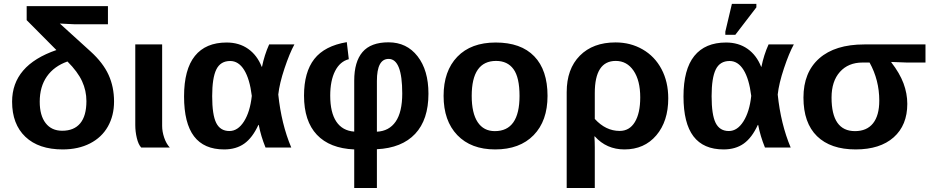

<svg xmlns="http://www.w3.org/2000/svg" viewBox="-20 -756 4783 984"><path d="M422.9 -237.8Q422.9 -291.5 400.6 -339.8Q378.4 -388.2 325.7 -440.9Q256.8 -416.5 220.2 -364Q183.6 -311.5 183.6 -234.9Q183.6 -164.1 213.9 -125Q244.1 -85.9 298.8 -85.9Q359.4 -85.9 391.1 -124Q422.9 -162.1 422.9 -237.8ZM358.4 -631.8 286.6 -635.3 444.3 -492.2Q508.3 -434.1 536.4 -372.3Q564.5 -310.5 564.5 -235.8Q564.5 -163.6 533 -107.7Q501.5 -51.8 441.4 -21Q381.3 9.8 301.3 9.8Q178.2 9.8 110.1 -54.9Q42 -119.6 42 -234.9Q42 -421.4 269 -499.5L116.7 -652.8V-724.6H533.2V-631.8Z M703.6 0Q689 -15.6 681.2 -48.6Q673.3 -81.5 673.3 -115.2V-528.3H811V-110.8Q811 -81.5 821.5 -50.5Q832 -19.5 850.1 0Z M1304.2 -115.7Q1273.9 -49.8 1231.9 -20Q1189.9 9.8 1128.9 9.8Q1025.4 9.8 974.4 -57.4Q923.3 -124.5 923.3 -261.7Q923.3 -400.4 978.8 -469.2Q1034.2 -538.1 1141.6 -538.1Q1205.6 -538.1 1251.7 -505.6Q1297.9 -473.1 1321.3 -413.6H1322.8Q1335 -474.1 1359.4 -528.3H1488.8Q1464.4 -483.9 1438.2 -405.8Q1412.1 -327.6 1406.2 -271.5Q1421.9 -120.6 1472.7 0H1340.8Q1316.9 -58.6 1306.2 -115.7ZM1067.4 -263.2Q1067.4 -167.5 1088.1 -126Q1108.9 -84.5 1155.8 -84.5Q1199.2 -84.5 1230.5 -133.8Q1261.7 -183.1 1270.5 -264.6Q1259.8 -351.6 1231.2 -397.5Q1202.6 -443.4 1159.7 -443.4Q1109.9 -443.4 1088.6 -399.9Q1067.4 -356.4 1067.4 -263.2Z M2175.8 -275.9Q2175.8 -142.6 2107.7 -70.1Q2039.6 2.4 1911.6 8.8V207.5H1795.4V9.8Q1669.9 4.4 1604 -65.4Q1538.1 -135.3 1538.1 -265.6Q1538.1 -386.2 1590.8 -453.6Q1643.6 -521 1757.3 -540L1767.6 -452.6Q1722.2 -440.9 1697.3 -391.8Q1672.4 -342.8 1672.4 -265.6Q1672.4 -179.7 1703.6 -132.8Q1734.9 -85.9 1795.4 -81.5V-342.8Q1795.4 -439.5 1837.9 -489.3Q1880.4 -539.1 1971.2 -539.1Q2064.5 -539.1 2120.1 -467.5Q2175.8 -396 2175.8 -275.9ZM2041.5 -276.9Q2041.5 -454.1 1971.7 -454.1Q1911.6 -454.1 1911.6 -341.3V-81.1Q1974.1 -84 2007.8 -132.8Q2041.5 -181.6 2041.5 -276.9Z M2786.1 -264.6Q2786.1 -136.2 2714.8 -63.2Q2643.6 9.8 2517.6 9.8Q2394 9.8 2323.7 -63.5Q2253.4 -136.7 2253.4 -264.6Q2253.4 -392.1 2323.7 -465.1Q2394 -538.1 2520.5 -538.1Q2649.9 -538.1 2718 -467.5Q2786.1 -397 2786.1 -264.6ZM2642.6 -264.6Q2642.6 -358.9 2611.8 -401.4Q2581.1 -443.8 2522.5 -443.8Q2397.5 -443.8 2397.5 -264.6Q2397.5 -176.3 2428 -130.1Q2458.5 -84 2516.1 -84Q2642.6 -84 2642.6 -264.6Z M3404.8 -252Q3404.8 -134.3 3343.5 -62.3Q3282.2 9.8 3180.2 9.8Q3088.4 9.8 3028.3 -57.1H3026.4Q3028.3 -27.8 3028.3 0V207.5H2884.3V-283.7Q2884.3 -402.8 2951.7 -470.7Q3019 -538.6 3134.8 -538.6Q3211.4 -538.6 3273.4 -502.9Q3335.4 -467.3 3370.1 -402.1Q3404.8 -336.9 3404.8 -252ZM3261.2 -256.8Q3261.2 -343.3 3227.1 -393.6Q3192.9 -443.8 3135.7 -443.8Q3028.3 -443.8 3028.3 -279.3V-146.5Q3084.5 -85 3155.8 -85Q3206.1 -85 3233.6 -130.4Q3261.2 -175.8 3261.2 -256.8Z M3863.8 -115.7Q3833.5 -49.8 3791.5 -20Q3749.5 9.8 3688.5 9.8Q3585 9.8 3533.9 -57.4Q3482.9 -124.5 3482.9 -261.7Q3482.9 -400.4 3538.3 -469.2Q3593.8 -538.1 3701.2 -538.1Q3765.1 -538.1 3811.3 -505.6Q3857.4 -473.1 3880.9 -413.6H3882.3Q3894.5 -474.1 3918.9 -528.3H4048.3Q4023.9 -483.9 3997.8 -405.8Q3971.7 -327.6 3965.8 -271.5Q3981.4 -120.6 4032.2 0H3900.4Q3876.5 -58.6 3865.7 -115.7ZM3627 -263.2Q3627 -167.5 3647.7 -126Q3668.5 -84.5 3715.3 -84.5Q3758.8 -84.5 3790 -133.8Q3821.3 -183.1 3830.1 -264.6Q3819.3 -351.6 3790.8 -397.5Q3762.2 -443.4 3719.2 -443.4Q3669.4 -443.4 3648.2 -399.9Q3627 -356.4 3627 -263.2ZM3697.3 -577.6V-593.8L3731 -736.3H3856.4V-718.3L3748.5 -577.6Z M4629.9 -223.6Q4629.9 -114.3 4560.1 -52.2Q4490.2 9.8 4365.2 9.8Q4236.8 9.8 4167.2 -58.1Q4097.7 -126 4097.7 -255.9Q4097.7 -385.3 4178.7 -456.8Q4259.8 -528.3 4409.7 -528.3H4723.1V-435.5H4627.9L4547.9 -438.5V-436.5Q4590.8 -381.3 4610.4 -329.1Q4629.9 -276.9 4629.9 -223.6ZM4486.3 -240.2Q4486.3 -345.7 4436.5 -435.5H4400.4Q4327.6 -435.5 4284.7 -387.7Q4241.7 -339.8 4241.7 -255.9Q4241.7 -84 4361.8 -84Q4422.4 -84 4454.3 -124Q4486.3 -164.1 4486.3 -240.2Z"/></svg>

Font: Liberation Sans
Style: Bold
Weight: 700
Designer: Steve Matteson
Foundry: Ascender Corporation
Version: Version 2.1.5